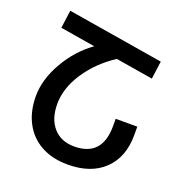

<svg xmlns="http://www.w3.org/2000/svg" viewBox="-131 -842 930 969"><g transform="rotate(20 334.0 -357.0)"><path d="M601 -290V-244Q601 -126 530.5 -58Q460 10 335 10Q253 10 192.5 -23Q132 -56 99.5 -117.5Q67 -179 67 -260Q67 -350 121 -444Q175 -538 258 -597L70 -628L83 -724L600 -639L587 -543L387 -576Q294 -515 238 -430Q182 -345 182 -260Q182 -180 223 -133.5Q264 -87 335 -87Q485 -87 485 -251V-290Z"/></g></svg>

Font: Noto Sans Armenian Medium
Style: Regular
Weight: 500
Designer: Monotype Design team
Foundry: Monotype Imaging Inc.
Version: Version 1.000